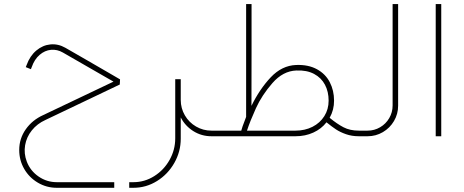

<svg xmlns="http://www.w3.org/2000/svg" viewBox="-20 -655 2232 923"><path d="M188.4 -102.1Q135.3 -78.2 103.9 -33.5Q72.4 11.2 72.4 66.1Q72.4 115.6 96.4 157.1Q120.5 198.7 162.1 223.2Q203.7 247.8 253.1 247.8H529.2V220.8H253.1Q205 220.8 165.5 193.6Q125.9 166.4 108.8 121.9Q94 82.7 100.7 43.2Q107.5 3.6 133.1 -28.3Q158.7 -60.3 198.3 -78.2L555.8 -248.7L557.1 -273.4Q557.1 -273.4 504.5 -304Q451.9 -334.5 393.4 -368.3Q335 -402 294.1 -425.4Q259.4 -445.1 222.3 -441.5Q185.3 -437.9 154.5 -412.1Q123.7 -386.2 107.9 -342.2L103.9 -332.3L128.6 -322.4L132.6 -332.7Q145.7 -370.1 170.6 -391.4Q195.6 -412.8 225.3 -415.5Q254.9 -418.2 282.4 -402.4Q414.6 -326 491 -282.4Q513 -269.3 525.6 -262.6Z M996.4 0H1004.9V-27H996.4Q956.4 -27 922.4 -46.8Q888.5 -66.5 868.7 -100.5Q848.9 -134.4 848.9 -174.5V-274.3H822.4V10.3Q822.4 65.2 795.2 113.8Q768 162.3 721.7 191.5Q675.4 220.8 621.4 220.8H601.2V247.8H621.4Q682.6 247.8 734.9 215.2Q787.3 182.6 818.1 128.1Q848.9 73.7 848.9 12.1V-90.4Q870.1 -49.5 909.4 -24.7Q948.7 0 996.4 0Z M1564.7 -88.6Q1586.3 -127.2 1585.9 -171.3Q1585.9 -219.9 1565.4 -259.7Q1545 -299.5 1503.6 -322.2Q1462.2 -344.9 1403.3 -342.6Q1335 -339.9 1281.5 -283.3Q1228 -226.6 1188.8 -146.1L1189.3 -406.9V-635.3H1163.2V-93.1Q1141.2 -36 1139.8 -27H1004.9Q987.9 -25.6 981.1 -19.6Q974.4 -13.5 981.1 -7.4Q987.9 -1.3 1004.9 0H1400.6Q1447.8 0 1486.5 -17.8Q1525.2 -35.5 1549.5 -67Q1575.1 -46.3 1595.1 -33Q1615.1 -19.8 1643.2 -9.9Q1671.3 0 1705 0H1709.5V-27H1705Q1662.3 -27 1631.3 -43.2Q1600.3 -59.4 1564.7 -88.6ZM1400.6 -27H1167.3Q1182.1 -72.4 1210.4 -134.9Q1238.8 -197.4 1289.6 -255.6Q1340.4 -313.8 1404.7 -316.1Q1454.6 -318.3 1489.7 -299.7Q1524.7 -281 1542.3 -247.5Q1559.8 -214 1559.8 -171.3Q1559.8 -129.5 1539.1 -96.7Q1518.4 -63.8 1482.2 -45.4Q1446 -27 1400.6 -27Z M1709.5 0H1746.9Q1786.9 0 1820.6 -19.8Q1854.3 -39.6 1874.1 -73.3Q1893.9 -107 1893.9 -147V-635.3H1867.4V-147.9Q1867.4 -115.1 1851.2 -87.2Q1835 -59.4 1807.3 -43.2Q1779.7 -27 1746.9 -27H1709.5Q1692.4 -25.6 1685.7 -19.6Q1679 -13.5 1685.7 -7.4Q1692.4 -1.3 1709.5 0Z M2074.6 0H2101.2V-635.3H2074.6Z"/></svg>

Font: Arad-VF Thin Dots1
Style: Regular
Weight: 100
Designer: Mohammad Darvishi
Version: Version 1.000;August 30, 2024;FontCreator 15.0.0.2992 64-bit